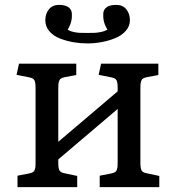

<svg xmlns="http://www.w3.org/2000/svg" viewBox="-20 -768 722 788"><path d="M338.9 -589.8Q310.5 -589.8 282.7 -594.5Q254.9 -599.1 227.5 -609.4Q200.2 -619.6 183.1 -639.2Q166 -658.7 166 -685.1Q166 -711.4 180.7 -729.7Q195.3 -748 222.2 -748Q248.5 -748 261.7 -737.8Q274.9 -727.5 274.9 -710.9Q274.9 -710 274.9 -706.1Q274.9 -702.1 274.9 -700.7Q274.9 -699.2 274.7 -695.3Q274.4 -691.4 273.9 -689Q273.4 -686.5 272.7 -682.1Q272 -677.7 270.8 -674.3Q269.5 -670.9 267.8 -666.3Q266.1 -661.6 263.4 -656.5Q260.7 -651.4 257.8 -646Q268.1 -639.6 282 -636.7Q295.9 -633.8 306.4 -633.3Q316.9 -632.8 337.9 -632.8Q358.9 -632.8 369.4 -633.3Q379.9 -633.8 394.5 -636.7Q409.2 -639.6 420.9 -646Q417.5 -651.9 414.8 -657.7Q412.1 -663.6 410.2 -668Q408.2 -672.4 407 -677.7Q405.8 -683.1 405.3 -685.5Q404.8 -688 404.3 -693.1Q403.8 -698.2 403.8 -699.2Q403.8 -700.2 403.8 -705.6V-710.9Q403.8 -727.5 417 -737.8Q430.2 -748 457 -748Q483.9 -748 498.5 -729.7Q513.2 -711.4 513.2 -685.1Q513.2 -661.1 496.8 -642.1Q480.5 -623 454.3 -612.1Q428.2 -601.1 398.4 -595.5Q368.7 -589.8 338.9 -589.8ZM51.8 0V-46.9L100.1 -56.2Q109.4 -58.1 115 -61.5Q120.6 -64.9 122.8 -72Q125 -79.1 125.5 -85Q126 -90.8 126 -104V-407.2Q126 -429.7 121.3 -438.5Q116.7 -447.3 101.1 -450.2L47.9 -460.9L58.1 -506.8H293V-460L245.1 -451.2Q235.8 -449.2 230.2 -445.8Q224.6 -442.4 222.4 -435.1Q220.2 -427.7 219.7 -421.9Q219.2 -416 219.2 -402.8V-186L462.9 -393.1V-407.2Q462.9 -429.7 458.3 -438.5Q453.6 -447.3 438 -450.2L384.8 -460.9L395 -506.8H629.9V-460L582 -451.2Q572.8 -449.2 567.1 -445.8Q561.5 -442.4 559.3 -435.1Q557.1 -427.7 556.6 -421.9Q556.2 -416 556.2 -402.8V-100.1Q556.2 -77.6 560.8 -68.8Q565.4 -60.1 581.1 -57.1L633.8 -45.9V0H389.2V-46.9L437 -56.2Q446.3 -58.1 451.9 -61.5Q457.5 -64.9 459.7 -72Q461.9 -79.1 462.4 -85Q462.9 -90.8 462.9 -104V-320.8L219.2 -113.8V-100.1Q219.2 -77.6 223.9 -68.8Q228.5 -60.1 244.1 -57.1L296.9 -45.9V0Z"/></svg>

Font: Literata Book
Style: Regular
Weight: 400
Designer: Latin by Veronika Burian and Jose Scaglione. Greek by Irene Vlachou. Cyrillic by Vera Evstafieva
Foundry: TypeTogether
Version: Version 2.003;PS 002.003;hotconv 1.0.88;makeotf.lib2.5.64775